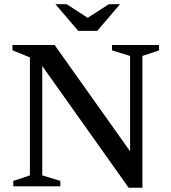

<svg xmlns="http://www.w3.org/2000/svg" viewBox="-20 -891 816 918"><path d="M123 -52.5V-616.5L39.5 -650.5V-676H241L631.5 -126L602 -88V-623.5L515.5 -650V-676H740.5V-650L661 -623.5V6.5H595L161 -605L182 -620.5V-52.5L268.5 -26V0H43.5V-26ZM408.5 -800H390.5L500.5 -871H554L445 -743.5H354L245 -871H298.5Z"/></svg>

Font: Newsreader 16pt 16pt Medium
Style: Regular
Weight: 500
Version: Version 1.003